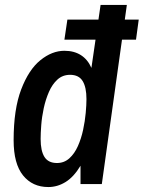

<svg xmlns="http://www.w3.org/2000/svg" viewBox="-20 -743 580 775"><path d="M240 -583 252 -664H540L529 -583ZM175 12Q111 12 73 -35Q35 -82 35 -177Q35 -302 65.5 -382Q96 -462 143 -500Q190 -538 240 -538Q279 -538 306.5 -520.5Q334 -503 349 -469L386 -723H492L391 0H305V-74Q278 -29 245 -8.5Q212 12 175 12ZM210 -85Q239 -85 260 -104Q281 -123 294.5 -153.5Q308 -184 315.5 -219Q323 -254 326 -287Q329 -320 329 -343Q329 -391 313.5 -416Q298 -441 263 -441Q233 -441 212 -422Q191 -403 177.5 -372Q164 -341 156.5 -306Q149 -271 146.5 -238Q144 -205 144 -182Q144 -134 159.5 -109.5Q175 -85 210 -85Z"/></svg>

Font: Archivo Narrow SemiBold
Style: Italic
Weight: 600
Italic angle: -8°
Designer: Hector Gatti
Foundry: Omnibus-Type
Version: Version 3.002